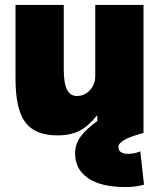

<svg xmlns="http://www.w3.org/2000/svg" viewBox="-20 -540 657 780"><path d="M213 10Q122 10 82.5 -43.5Q43 -97 43 -220V-520H239V-260Q239 -202 252 -176Q265 -150 293 -150Q314 -150 330.5 -161Q347 -172 357 -190Q367 -208 367 -230V-520H563V0H377L375 -70H373Q339 -27 302.5 -8.5Q266 10 213 10ZM490 220Q391 220 338 184Q285 148 285 82Q285 46 307.5 15Q330 -16 380 -52L563 0Q511 14 486 28Q461 42 461 57Q461 85 502 85Q525 85 550 75L565 210Q532 220 490 220Z"/></svg>

Font: M PLUS 2 Black
Style: Regular
Weight: 900
Designer: Coji Morishita
Foundry: UNDERFOREST DESIGN
Version: Version 1.001